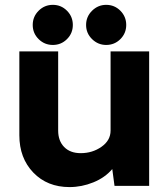

<svg xmlns="http://www.w3.org/2000/svg" viewBox="-20 -760 678 785"><path d="M253.9 -600.1Q230 -576.2 196 -576.2Q162.1 -576.2 137.9 -600.1Q113.8 -624 113.8 -658Q113.8 -691.9 137.9 -716.1Q162.1 -740.2 196 -740.2Q230 -740.2 253.9 -716.1Q277.8 -691.9 277.8 -658Q277.8 -624 253.9 -600.1ZM414.1 -576.2Q380.9 -576.2 356.4 -600.1Q332 -624 332 -658Q332 -691.9 356.4 -716.1Q380.9 -740.2 414.1 -740.2Q448.2 -740.2 472.2 -716.1Q496.1 -691.9 496.1 -658Q496.1 -624 472.2 -600.1Q448.2 -576.2 414.1 -576.2ZM589.8 -549.8V0H448.2L439 -68.8Q409.2 -33.7 361.6 -14.4Q314 4.9 264.2 4.9Q173.3 4.9 116.2 -54.4Q59.1 -113.8 59.1 -207V-549.8H217.8V-226.1Q217.8 -184.1 242.4 -158.9Q267.1 -133.8 310.1 -133.8Q357.9 -133.8 395 -159.9Q432.1 -186 432.1 -226.1V-549.8Z"/></svg>

Font: Oakes Grotesk
Style: Bold
Weight: 700
Designer: Samuel Oakes
Foundry: Samuel Oakes
Version: Version 1.0 | wf-rip DC20170320